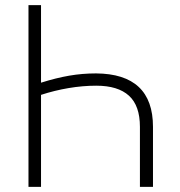

<svg xmlns="http://www.w3.org/2000/svg" viewBox="-20 -727 700 747"><path d="M524.4 0V-233.4Q524.4 -315.9 481.7 -354.7Q439 -393.6 354.5 -393.6Q301.8 -393.6 246.8 -384.3Q191.9 -375 139.6 -357.9V0H90.8V-707H139.6V-405.3Q198.2 -423.8 249.3 -432.6Q300.3 -441.4 353.5 -441.4Q575.2 -439.9 575.2 -233.4V0Z"/></svg>

Font: Pretendard ExtraLight
Style: Regular
Weight: 200
Designer: Base glyphs from Inter by Rasmus Andersson; Hangeul glyphs from Noto Sans CJK(Source Han Sans) by Jang Soo-young and Kan
Foundry: Kil Hyung-jin
Version: Version 1.309